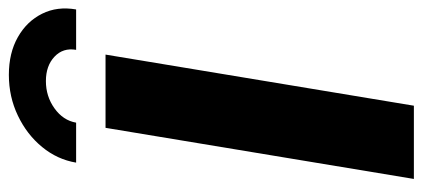

<svg xmlns="http://www.w3.org/2000/svg" viewBox="-292 -704 996 453"><g transform="rotate(-90 206.5 -478.0)"><path d="M303.7 -727.5 183.1 0H10.3L130.9 -727.5ZM255.9 -955.6Q307.6 -955.6 345 -934.3Q382.3 -913.1 400.1 -877.2Q418 -841.3 410.2 -796.9H314.9Q320.3 -827.6 298.8 -847.9Q277.3 -868.2 241.2 -868.2Q205.1 -868.2 176.8 -847.9Q148.4 -827.6 143.1 -796.9H48.8Q56.2 -841.3 85.7 -877.2Q115.2 -913.1 159.7 -934.3Q204.1 -955.6 255.9 -955.6Z"/></g></svg>

Font: Inter 17pt ExtraBold
Style: Italic
Weight: 800
Italic angle: -9.3988°
Version: Version 4.001;git-66647c0bb